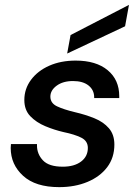

<svg xmlns="http://www.w3.org/2000/svg" viewBox="-20 -757 565 789"><path d="M223 12Q126 12 75 -34.5Q24 -81 24 -149Q24 -157 25 -165H132Q132 -162 132 -159Q132 -124 156.5 -98Q181 -72 238 -72Q285 -72 313 -93Q341 -114 341 -149Q341 -178 313.5 -191.5Q286 -205 242 -214Q203 -223 166 -238.5Q129 -254 104.5 -279.5Q80 -305 80 -346Q80 -392 107.5 -429Q135 -466 182.5 -487Q230 -508 291 -508Q375 -508 422.5 -468.5Q470 -429 470 -362Q470 -358 470 -354H367Q367 -355 367 -357Q367 -387 344 -405.5Q321 -424 280 -424Q239 -424 213 -405Q187 -386 187 -360Q187 -333 214.5 -320Q242 -307 288 -296Q331 -286 368 -271Q405 -256 427.5 -230Q450 -204 450 -163Q450 -109 420.5 -70Q391 -31 339.5 -9.5Q288 12 223 12ZM256 -537 270 -613 510 -737 494 -649Z"/></svg>

Font: Ultramarine Medium
Style: Italic
Weight: 500
Italic angle: -10°
Designer: Colophon Foundry, Jonny Pinhorn
Foundry: Colophon Foundry
Version: Version 1.200; ttfautohint (v1.8.3)